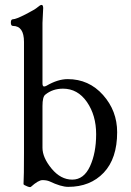

<svg xmlns="http://www.w3.org/2000/svg" viewBox="-20 -745 529 777"><path d="M454.1 -210Q454.1 -103.5 399.7 -46.1Q345.2 11.2 255.9 11.2Q227.1 11.2 180.2 -11.2Q168.5 -16.1 151.9 -16.1Q135.3 -16.1 105 11.2Q103.5 12.2 100.6 12.2Q97.7 12.2 90.3 9.3Q75.2 3.4 75.2 0Q77.1 -29.8 77.1 -127V-575.2Q77.1 -640.1 32.2 -640.1Q23.9 -640.1 23.9 -653.6Q23.9 -667 32.2 -667Q44.4 -667 83.5 -687Q122.6 -707 132.6 -716.1Q142.6 -725.1 148.4 -725.1Q154.3 -725.1 154.8 -712.9L151.9 -652.3V-408.2Q151.9 -395 158.2 -395Q162.6 -395 168 -397.9Q213.9 -424.8 253.9 -424.8Q339.8 -424.8 397 -360.6Q454.1 -296.4 454.1 -210ZM369.1 -202.1Q369.1 -278.3 331.8 -332.3Q294.4 -386.2 234.9 -386.2Q192.9 -386.2 163.1 -361.8Q151.9 -353 151.9 -315.9V-147Q151.9 -107.4 188.7 -62.7Q225.6 -18.1 272.5 -18.1Q319.3 -18.1 344.2 -72Q369.1 -126 369.1 -202.1Z"/></svg>

Font: Junicode
Style: Regular
Weight: 400
Designer: Peter S. Baker
Foundry: Briery Creek Software
Version: Version 0.7.2